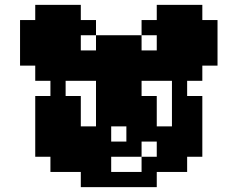

<svg xmlns="http://www.w3.org/2000/svg" viewBox="-20 -770 978 790"><path d="M625 -62.5V0H562.5V-62.5ZM562.5 -62.5V0H500V-62.5ZM500 -62.5V0H437.5V-62.5ZM437.5 -62.5V0H375V-62.5ZM375 -125V-62.5H312.5V-125ZM250 -250V-187.5H187.5V-250ZM812.5 -250V-187.5H750V-250ZM687.5 -125V-62.5H625V-125ZM625 -125V-62.5H562.5V-125ZM437.5 -125V-62.5H375V-125ZM437.5 -187.5V-125H375V-187.5ZM375 -187.5V-125H312.5V-187.5ZM312.5 -187.5V-125H250V-187.5ZM312.5 -250V-187.5H250V-250ZM312.5 -500V-437.5H250V-500ZM250 -312.5V-250H187.5V-312.5ZM250 -375V-312.5H187.5V-375ZM250 -500V-437.5H187.5V-500ZM750 -500V-437.5H687.5V-500ZM750 -437.5V-375H687.5V-437.5ZM750 -375V-312.5H687.5V-375ZM750 -312.5V-250H687.5V-312.5ZM812.5 -312.5V-250H750V-312.5ZM812.5 -375V-312.5H750V-375ZM750 -250V-187.5H687.5V-250ZM750 -187.5V-125H687.5V-187.5ZM687.5 -187.5V-125H625V-187.5ZM687.5 -250V-187.5H625V-250ZM562.5 -500V-437.5H500V-500ZM500 -375V-312.5H437.5V-375ZM500 -437.5V-375H437.5V-437.5ZM500 -500V-437.5H437.5V-500ZM375 -250V-187.5H312.5V-250ZM625 -500V-437.5H562.5V-500ZM687.5 -500V-437.5H625V-500ZM375 -500V-437.5H312.5V-500ZM437.5 -500V-437.5H375V-500ZM437.5 -250V-187.5H375V-250ZM562.5 -250V-187.5H500V-250ZM750 -562.5V-500H687.5V-562.5ZM625 -562.5V-500H562.5V-562.5ZM562.5 -562.5V-500H500V-562.5ZM500 -562.5V-500H437.5V-562.5ZM437.5 -562.5V-500H375V-562.5ZM312.5 -625V-562.5H250V-625ZM250 -687.5V-625H187.5V-687.5ZM250 -625V-562.5H187.5V-625ZM250 -562.5V-500H187.5V-562.5ZM562.5 -625V-562.5H500V-625ZM500 -625V-562.5H437.5V-625ZM812.5 -187.5V-125H750V-187.5ZM750 -125V-62.5H687.5V-125ZM312.5 -125V-62.5H250V-125ZM250 -187.5V-125H187.5V-187.5ZM187.5 -750V-687.5H125V-750ZM187.5 -687.5V-625H125V-687.5ZM187.5 -625V-562.5H125V-625ZM187.5 -562.5V-500H125V-562.5ZM187.5 -375V-312.5H125V-375ZM187.5 -312.5V-250H125V-312.5ZM187.5 -250V-187.5H125V-250ZM187.5 -187.5V-125H125V-187.5ZM250 -125V-62.5H187.5V-125ZM375 -62.5V0H312.5V-62.5ZM437.5 -625V-562.5H375V-625ZM375 -562.5V-500H312.5V-562.5ZM500 -312.5V-250H437.5V-312.5ZM625 -250V-187.5H562.5V-250ZM562.5 -187.5V-125H500V-187.5ZM500 -187.5V-125H437.5V-187.5ZM562.5 -375V-312.5H500V-375ZM562.5 -312.5V-250H500V-312.5ZM437.5 -437.5V-375H375V-437.5ZM437.5 -375V-312.5H375V-375ZM437.5 -312.5V-250H375V-312.5ZM250 -437.5V-375H187.5V-437.5ZM562.5 -437.5V-375H500V-437.5ZM187.5 -750H250V-687.5H187.5ZM250 -687.5H312.5V-625H250ZM62.5 -687.5H125V-625H62.5ZM62.5 -562.5H125V-500H62.5ZM62.5 -625H125V-562.5H62.5ZM125 -500H187.5V-437.5H125ZM625 -625H687.5V-562.5H625ZM625 -687.5H687.5V-625H625ZM687.5 -750H750V-687.5H687.5ZM750 -750H812.5V-687.5H750ZM750 -500H812.5V-437.5H750ZM750 -562.5H812.5V-500H750ZM750 -625H812.5V-562.5H750ZM812.5 -625H875V-562.5H812.5ZM812.5 -687.5H875V-625H812.5ZM812.5 -562.5H875V-500H812.5ZM750 -687.5H812.5V-625H750ZM687.5 -687.5H750V-625H687.5ZM687.5 -625H750V-562.5H687.5ZM250 -750H312.5V-687.5H250ZM312.5 -687.5H375V-625H312.5ZM625 -750H687.5V-687.5H625ZM562.5 -687.5H625V-625H562.5ZM625 -562.5H687.5V-500H625ZM250 -562.5H312.5V-500H250ZM250 -312.5H312.5V-250H250ZM250 -375H312.5V-312.5H250ZM562.5 -312.5H625V-250H562.5ZM562.5 -375H625V-312.5H562.5Z"/></svg>

Font: Yarndings 12
Style: Regular
Weight: 400
Designer: Sarah Cadigan-Fried
Version: Version 1.000; ttfautohint (v1.8.4.7-5d5b)